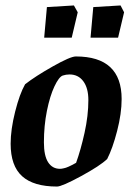

<svg xmlns="http://www.w3.org/2000/svg" viewBox="-20 -675 487 704"><path d="M19 -148Q19 -200 35.5 -265.5Q52 -331 72 -366Q109 -395 173.5 -431.5Q238 -468 258 -468Q426 -468 426 -312Q426 -259 409.5 -195Q393 -131 373 -92Q347 -67 277 -29Q207 9 189 9Q103 9 61 -29Q19 -67 19 -148ZM214 -58Q227 -60 259 -78Q276 -125 290 -188Q304 -251 304 -308Q304 -352 285.5 -377Q267 -402 235 -402Q222 -402 210 -398Q196 -393 179.5 -358Q163 -323 152 -268.5Q141 -214 141 -153Q141 -104 156.5 -80Q172 -56 200 -56Q206 -56 214 -58ZM152 -649 251 -655 265 -630 243 -537H142ZM322 -649 422 -655 435 -630 413 -537H312Z"/></svg>

Font: Grenze SemiBold
Style: Italic
Weight: 600
Italic angle: -10°
Designer: Renata Polastri
Foundry: Omnibus-Type
Version: Version 1.002; ttfautohint (v1.8)